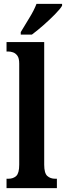

<svg xmlns="http://www.w3.org/2000/svg" viewBox="-20 -979 343 999"><path d="M14 0V-49H24Q49 -49 64.5 -63.5Q80 -78 80 -122V-648Q80 -676 70.5 -689Q61 -702 48 -706.5Q35 -711 24 -711H14V-760H210V-122Q210 -78 226 -63.5Q242 -49 267 -49H276V0ZM88 -812Q108 -846 132.5 -885.5Q157 -925 170 -959H303V-949Q293 -932 265.5 -904Q238 -876 205.5 -847.5Q173 -819 146 -799H88Z"/></svg>

Font: Noto Serif Tamil ExtraCondensed
Style: Bold
Weight: 700
Width: 2
Designer: Indian Type Foundry, Tom Grace, and the Monotype Design Team
Foundry: Monotype Imaging Inc.
Version: Version 2.004; ttfautohint (v1.8.4.7-5d5b)